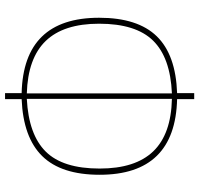

<svg xmlns="http://www.w3.org/2000/svg" viewBox="-34 -718 770 741"><g transform="rotate(-90 350.5 -347.0)"><path d="M362 -48V18H339V-48Q47 -55 47 -347Q47 -495 119 -568.5Q191 -642 339 -648V-712H362V-648Q653 -641 653 -349Q653 -200 581.5 -126.5Q510 -53 362 -48ZM630 -349Q630 -486 563.5 -555Q497 -624 361 -628V-68Q499 -74 564.5 -140.5Q630 -207 630 -349ZM340 -68V-628Q202 -621 136.5 -555Q71 -489 71 -347Q71 -209 137.5 -140Q204 -71 340 -68Z"/></g></svg>

Font: Fira Sans Condensed Thin
Style: Regular
Weight: 250
Width: 3
Designer: Carrois Corporate & Edenspiekermann AG
Foundry: Carrois Corporate GbR & Edenspiekermann AG
Version: Version 4.203